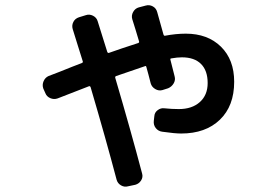

<svg xmlns="http://www.w3.org/2000/svg" viewBox="-20 -643 1040 721"><path d="M150.4 -293 142.6 -310.5Q137.7 -324.2 143.6 -337.9Q149.4 -351.6 162.1 -357.4Q177.7 -363.3 204.1 -373.5Q230.5 -383.8 250.5 -392.1Q270.5 -400.4 287.1 -406.2Q292 -408.2 291 -412.1Q285.2 -431.6 272 -472.7Q258.8 -513.7 252.9 -534.2Q249 -547.9 255.4 -560.5Q261.7 -573.2 276.4 -578.1L301.8 -585.9Q315.4 -590.8 329.1 -584Q342.8 -577.1 346.7 -563.5Q352.5 -544.9 364.7 -505.9Q377 -466.8 382.8 -448.2Q384.8 -443.4 388.7 -444.3Q432.6 -460 499 -481.4Q503.9 -483.4 502 -488.3Q497.1 -503.9 488.8 -532.2Q480.5 -560.5 476.6 -571.3Q472.7 -585 480 -598.1Q487.3 -611.3 501 -615.2L527.3 -622.1Q541 -626 553.7 -619.1Q566.4 -612.3 570.3 -597.7L593.8 -513.7Q595.7 -507.8 599.6 -508.8Q640.6 -516.6 677.7 -516.6Q759.8 -516.6 809.6 -467.8Q859.4 -418.9 859.4 -335.9Q859.4 -245.1 805.7 -193.4Q752 -141.6 660.2 -141.6Q636.7 -141.6 588.9 -148.4Q574.2 -150.4 564.9 -162.1Q555.7 -173.8 557.6 -189.5L559.6 -207Q560.5 -220.7 572.3 -229.5Q584 -238.3 597.7 -236.3Q625 -233.4 651.4 -233.4Q701.2 -233.4 730.5 -259.8Q759.8 -286.1 759.8 -331.1Q759.8 -377.9 734.9 -402.8Q710 -427.7 663.1 -427.7Q645.5 -427.7 624 -423.8Q618.2 -423.8 620.1 -418Q624 -404.3 635.7 -356.4Q639.6 -342.8 632.3 -330.1Q625 -317.4 611.3 -311.5L589.8 -304.7Q576.2 -300.8 563 -308.6Q549.8 -316.4 545.9 -330.1Q543 -340.8 537.6 -362.3Q532.2 -383.8 529.3 -392.6Q527.3 -396.5 524.4 -394.5Q468.8 -376 416 -357.4Q411.1 -355.5 413.1 -349.6Q471.7 -150.4 513.7 8.8Q517.6 22.5 509.8 34.7Q502 46.9 488.3 50.8L460.9 56.6Q447.3 60.5 434.6 53.2Q421.9 45.9 418 32.2Q377 -123 320.3 -315.4Q318.4 -320.3 314.5 -319.3Q213.9 -280.3 196.3 -273.4Q182.6 -268.6 168.9 -274.4Q155.3 -280.3 150.4 -293Z"/></svg>

Font: Rounded-L Mgen+ 1m medium
Style: Regular
Weight: 500
Designer: [Source Han Sans]
Ryoko NISHIZUKA  (kana & ideographs); Paul D. Hunt (Latin, Greek & Cyrillic); Wenlong ZHANG  (bopomofo
Version: Version 1.059.20150602